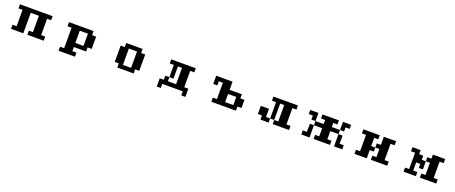

<svg xmlns="http://www.w3.org/2000/svg" viewBox="146 -1989 8708 3677"><g transform="rotate(20 4500.0 -150.5)"><path d="M167 -26.4H250V-359.4H167V-442.4H833V-359.4H750V-26.4H833V57.6H500V-26.4H583V-359.4H417V57.6H167Z M1417 -109.4H1583V-359.4H1417ZM1167 57.6H1250V-359.4H1167V-442.4H1667V-359.4H1750V-109.4H1667V-26.4H1417V57.6H1500V140.6H1167Z M2417 -26.4H2583V-359.4H2417ZM2250 -26.4V-359.4H2333V-442.4H2667V-359.4H2750V-26.4H2667V57.6H2333V-26.4Z M3333 -26.4H3500V-359.4H3417V-109.4H3333ZM3167 -26.4H3250V-109.4H3333V-359.4H3250V-442.4H3750V-359.4H3667V-26.4H3750V140.6H3667V57.6H3250V140.6H3167Z M4500 -26.4H4667V-192.4H4500ZM4167 -276.4V-442.4H4500V-276.4H4750V-192.4H4833V-26.4H4750V57.6H4250V-26.4H4333V-359.4H4250V-276.4Z M5333 -359.4V-442.4H5833V-359.4H5750V-26.4H5833V57.6H5500V-26.4H5417V-359.4ZM5167 -26.4V-192.4H5333V-26.4H5417V57.6H5250V-26.4ZM5500 -26.4H5583V-359.4H5500Z M6083 -359.4V-442.4H6250V-276.4H6417V-359.4H6333V-442.4H6667V-359.4H6583V-276.4H6750V-192.4H6583V-26.4H6667V57.6H6333V-26.4H6417V-192.4H6250V-276.4H6167V-359.4ZM6083 -26.4H6167V-192.4H6250V57.6H6083ZM6750 -192.4H6833V-26.4H6917V57.6H6750ZM6750 -276.4V-442.4H6917V-359.4H6833V-276.4Z M7167 -26.4H7250V-359.4H7167V-442.4H7500V-359.4H7417V-192.4H7500V-109.4H7417V57.6H7167ZM7500 -192.4V-276.4H7583V-442.4H7833V-359.4H7750V-26.4H7833V57.6H7500V-26.4H7583V-192.4Z M8167 -26.4H8250V-359.4H8167V-442.4H8333V-359.4H8417V-276.4H8500V-109.4H8417V-192.4H8333V-26.4H8417V57.6H8167ZM8500 -276.4V-359.4H8583V-442.4H8833V-359.4H8750V-26.4H8833V57.6H8500V-26.4H8583V-276.4Z"/></g></svg>

Font: KH Dot Dougenzaka 12
Style: Regular
Weight: 400
Designer: Original version for X68000 by Keitarou Hiraki (http://hp.vector.co.jp/authors/VA000874/) / TrueType conversion by Homem
Version: Version 1.00.20150527